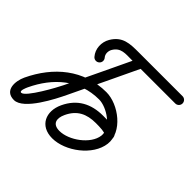

<svg xmlns="http://www.w3.org/2000/svg" viewBox="-160 -735 930 930"><g transform="rotate(45 305.0 -270.5)"><path d="M201.4 -396.2C211.8 -405.3 212.9 -421.1 203.7 -431.5C191.8 -445.1 192.4 -466.4 201.2 -481.3C224.9 -521.6 261.9 -516 302.4 -516C402.4 -516 502.4 -516 602.4 -516C616.2 -516 627.4 -527.2 627.4 -541C627.4 -554.8 616.2 -566 602.4 -566C602.4 -566 602.4 -566 602.4 -566C502.4 -566 402.4 -566 302.4 -566C242.2 -566 192.7 -565.4 158.1 -506.7C138.4 -473.2 140.1 -428.3 166.2 -398.5C175.3 -388.1 191.1 -387.1 201.4 -396.2ZM360.2 -563.6C347.7 -569.5 332.8 -564.2 326.8 -551.7C299.4 -494.1 272 -436.4 244.6 -378.7C215.6 -317.7 186.4 -256.7 157.2 -195.8C157.2 -195.8 157.2 -195.8 157.2 -195.8C157.2 -195.8 157.2 -195.8 157.2 -195.8C144.8 -169.9 66.8 -25 38 -25C23.1 -25 38.6 -58.9 42.1 -66.5C42.1 -66.5 42.1 -66.4 42.1 -66.4C42.1 -66.3 42 -66.3 42 -66.3C97.6 -183.6 192.3 -269 328.1 -269C380.8 -269 467 -213.1 459.6 -153C451.5 -87 363.7 -25 300 -25C251.4 -25 244.6 -58.2 262.9 -97.4C290.2 -155.8 335.3 -177 397.8 -177C412.3 -177 426.9 -176.7 441.4 -175.2C453.1 -173.9 463.4 -170.4 462.8 -170.8C461 -172.3 459.7 -174.1 458.8 -176.2C458.5 -177.4 458.1 -178.5 457.8 -179.7C460.3 -166.1 473.3 -157.1 486.9 -159.6C500.5 -162.1 509.4 -175.2 506.9 -188.7C506.9 -188.7 506.9 -188.7 506.9 -188.7C499.4 -229.6 428.4 -227 397.8 -227C316 -227 253.1 -194.6 217.6 -118.6C183.8 -46.3 214.3 25 300 25C389 25 498 -55.7 509.2 -147C520.4 -238 411.3 -319 328.1 -319C172.7 -319 60.8 -222.6 -3.1 -87.7C-3.1 -87.7 -3.2 -87.7 -3.2 -87.6C-3.2 -87.6 -3.2 -87.5 -3.2 -87.5C-23.2 -44.5 -28.7 25 38 25C104.1 25 178.8 -125.2 202.3 -174.2C202.3 -174.2 202.3 -174.2 202.3 -174.2C202.3 -174.2 202.3 -174.2 202.3 -174.2C231.5 -235.2 260.7 -296.2 289.8 -357.3C317.2 -414.9 344.6 -472.6 372 -530.3C377.9 -542.7 372.6 -557.7 360.2 -563.6Z"/></g></svg>

Font: FRB American Cursive Guidelines Arrows Semibold
Style: Italic
Weight: 600
Italic angle: -25°
Version: Version 2.0;Modular Font Editor K font №1